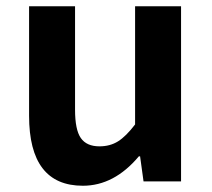

<svg xmlns="http://www.w3.org/2000/svg" viewBox="-20 -580 677 614"><path d="M245 14Q73 14 73 -210V-560H220V-229Q220 -165 238.5 -138.5Q257 -112 298 -112Q332 -112 357.5 -128Q383 -144 412 -182V-560H559V0H439L428 -80H424Q345 14 245 14Z"/></svg>

Font: Noto Sans Korean Bold
Style: Bold
Weight: 700
Designer: Ryoko NISHIZUKA  (kana & ideographs); Paul D. Hunt (Latin, Greek & Cyrillic); Wenlong ZHANG  (bopomofo); Sandoll Communi
Foundry: Adobe Systems Incorporated
Version: Version 1.000;PS 1;hotconv 1.0.78;makeotf.lib2.5.61930